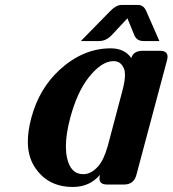

<svg xmlns="http://www.w3.org/2000/svg" viewBox="-20 -741 693 771"><path d="M410.2 0Q379.4 0 379.4 -24.4Q379.4 -29.8 381.8 -39.1Q339.8 9.8 272.9 9.8Q168.9 9.8 117.2 -73.7Q91.8 -114.7 91.8 -172.4Q91.8 -215.8 106 -268.6Q137.2 -384.8 218.8 -460Q313 -546.9 424.8 -546.9Q480 -546.9 507.3 -507.8Q515.1 -537.1 553.7 -537.1H622.1Q652.8 -537.1 652.8 -513.2Q652.8 -507.3 650.4 -498L527.8 -39.1Q517.6 0 478 0ZM412.6 -154.3Q412.6 -154.3 471.7 -377.4Q481.9 -416 481.9 -439.9Q481.9 -455.1 478 -464.8Q465.8 -495.6 436 -495.6Q387.7 -495.6 335.4 -429.2Q290 -371.1 262.2 -268.6Q244.6 -202.6 244.6 -153.3Q244.6 -128.4 249 -107.9Q263.2 -41.5 314.5 -41.5Q345.7 -41.5 373.5 -72.3Q396.5 -97.7 412.6 -154.3ZM468.8 -721.2H534.2Q556.2 -721.2 566.9 -697.3L620.1 -576.2H556.2Q528.8 -576.2 519 -600.6L491.7 -667.5L429.2 -600.6Q406.2 -576.2 378.4 -576.2H304.7L422.9 -696.8Q446.8 -721.2 468.8 -721.2Z"/></svg>

Font: Cursive Sans
Style: Bold
Weight: 700
Italic angle: -15°
Designer: Wojciech Kalinowski "wmk69" (wmk69@o2.pl)
Foundry: Wojciech Kalinowski "wmk69" (wmk69@o2.pl)
Version: Wersja 3.1.0; 2022-02-18